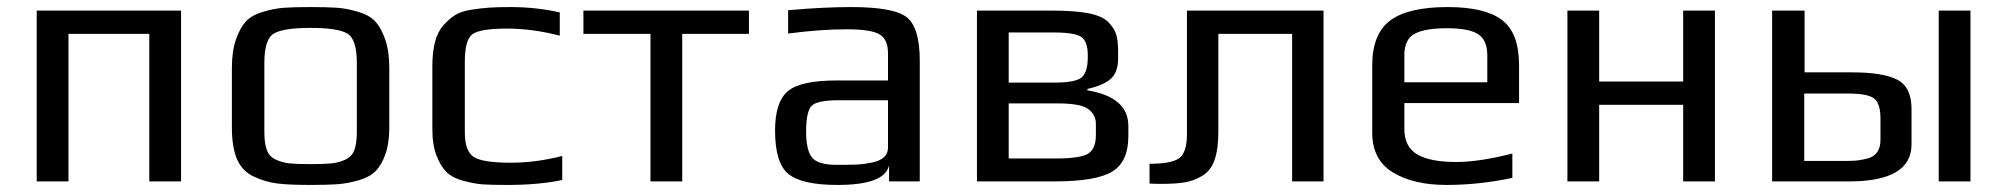

<svg xmlns="http://www.w3.org/2000/svg" viewBox="-20 -514 5682 544"><path d="M493 0H403V-418H174V0H84V-484H493Z M1083 -321V-153Q1083 -108 1072 -77Q1061 -46 1044 -29Q1027 -12 995.5 -3Q964 6 935.5 8Q907 10 860 10Q800 10 766.5 6Q733 2 699.5 -13.5Q666 -29 651.5 -63Q637 -97 637 -153V-321Q637 -369 648.5 -402Q660 -435 676.5 -453Q693 -471 725 -480.5Q757 -490 784.5 -492Q812 -494 860 -494Q908 -494 935.5 -492Q963 -490 995 -480.5Q1027 -471 1043.5 -453Q1060 -435 1071.5 -402Q1083 -369 1083 -321ZM991 -140V-336Q991 -403 964 -419Q937 -435 860 -435Q783 -435 756 -419Q729 -403 729 -336V-140Q729 -108 736 -89Q743 -70 762 -61.5Q781 -53 801 -51Q821 -49 860 -49Q899 -49 919 -51Q939 -53 958 -61.5Q977 -70 984 -89Q991 -108 991 -140Z M1573 -4Q1507 10 1418 10Q1374 10 1349.5 8.5Q1325 7 1293.5 -1.5Q1262 -10 1245.5 -26Q1229 -42 1217 -72.5Q1205 -103 1205 -148V-326Q1205 -366 1212.5 -395Q1220 -424 1236 -442Q1252 -460 1269 -471Q1286 -482 1315.5 -486.5Q1345 -491 1367.5 -492.5Q1390 -494 1428 -494Q1497 -494 1566 -479V-413Q1488 -433 1417 -433Q1340 -433 1318.5 -417Q1297 -401 1297 -339V-139Q1297 -86 1322 -69.5Q1347 -53 1427 -53Q1498 -53 1573 -72Z M2102 -418H1913V0H1823V-418H1633V-484H2102Z M2586 0H2499V-46Q2488 10 2353 10Q2253 10 2214.5 -20.5Q2176 -51 2176 -144Q2176 -225 2212 -255.5Q2248 -286 2351 -286H2496V-363Q2496 -403 2471.5 -417Q2447 -431 2379 -431Q2305 -431 2213 -419V-485Q2312 -494 2392 -494Q2514 -494 2550 -464.5Q2586 -435 2586 -342ZM2496 -96V-230H2357Q2295 -230 2279.5 -214Q2264 -198 2264 -141Q2264 -89 2280.5 -68Q2297 -47 2350 -47H2368Q2394 -47 2411.5 -48Q2429 -49 2451 -53.5Q2473 -58 2484.5 -68.5Q2496 -79 2496 -96Z M3177 -157V-128Q3177 -56 3131.5 -28Q3086 0 2967 0H2748V-484H2960Q3024 -484 3063.5 -476.5Q3103 -469 3120.5 -451Q3138 -433 3143 -415Q3148 -397 3148 -366V-349Q3148 -309 3127 -290.5Q3106 -272 3061 -262V-258Q3177 -239 3177 -157ZM3062 -352V-358Q3062 -396 3044 -409Q3026 -422 2965 -422H2838V-280H2968Q3028 -280 3045 -295Q3062 -310 3062 -352ZM3085 -131V-163Q3085 -189 3063.5 -205Q3042 -221 2977 -221H2838V-65H2972Q3042 -65 3063.5 -79Q3085 -93 3085 -131Z M3343 -134V-484H3730V0H3641V-418H3432V-141Q3432 -92 3421.5 -61.5Q3411 -31 3387.5 -16.5Q3364 -2 3338 2.5Q3312 7 3269 7Q3249 7 3237 6V-50Q3301 -50 3322 -66.5Q3343 -83 3343 -134Z M4284 -222H3959V-149Q3959 -98 3995.5 -76.5Q4032 -55 4106 -55Q4171 -55 4265 -79V-10Q4171 10 4078 10Q3985 10 3926.5 -25.5Q3868 -61 3868 -138V-329Q3868 -418 3919 -456Q3970 -494 4082 -494Q4187 -494 4235.5 -457.5Q4284 -421 4284 -329ZM4194 -281V-357Q4194 -401 4167.5 -417.5Q4141 -434 4080 -434Q4018 -434 3988.5 -418.5Q3959 -403 3959 -357V-281Z M4839 0H4749V-217H4511V0H4421V-484H4511V-283H4749V-484H4839Z M5563 0H5473V-484H5563ZM5219 0H5001V-484H5093V-309H5227Q5316 -309 5356 -288Q5396 -267 5396 -205V-105Q5396 0 5219 0ZM5308 -117V-178Q5308 -220 5290.5 -234.5Q5273 -249 5215 -249H5092V-58H5213Q5231 -58 5243.5 -59.5Q5256 -61 5273 -65.5Q5290 -70 5299 -83.5Q5308 -97 5308 -117Z"/></svg>

Font: Play
Style: Regular
Weight: 400
Designer: Jonas Hecksher
Foundry: Jonas Hecksher, Playtypeª, e-types AS
Version: Version 1.002